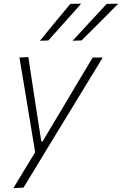

<svg xmlns="http://www.w3.org/2000/svg" viewBox="-20 -798 644 1013"><path d="M50.5 194.5Q78.5 148 107.8 100Q137 52 165.5 5.5Q157.5 -42.5 149.5 -91.2Q141.5 -140 133.5 -187.5L119 -276.5Q110 -330 100.8 -385.8Q91.5 -441.5 82.5 -494.5L129.5 -497Q140 -427 150.2 -360.8Q160.5 -294.5 171 -224.5L198 -51.5H204.5L308.5 -225.5Q349.5 -294.5 389 -360.8Q428.5 -427 469 -494.5H522Q498 -454.5 475 -417.2Q452 -380 424.8 -335.2Q397.5 -290.5 360 -228.5L275 -89.5Q217 6.5 176.8 72.2Q136.5 138 104 192ZM363 -583Q409 -633 453.5 -681Q498 -729 543 -777.5L604 -778.5Q555 -729 506.8 -680.8Q458.5 -632.5 410 -584.5ZM190.5 -583Q231.5 -633 271 -681Q310.5 -729 351 -777.5L408.5 -778.5Q323 -682 235 -584.5Z"/></svg>

Font: Commissioner ExtraLight
Style: Italic
Weight: 200
Italic angle: -12°
Designer: Kostas Bartsokas
Foundry: Kostas Bartsokas
Version: Version 1.000; ttfautohint (v1.8.3)